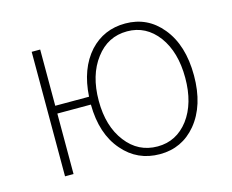

<svg xmlns="http://www.w3.org/2000/svg" viewBox="-83 -656 947 785"><g transform="rotate(-15 390.5 -263.5)"><path d="M634 -87Q684 -154 684 -262Q684 -371 634 -439Q583 -507 503 -507Q421 -507 370 -439Q318 -371 318 -262Q318 -154 370 -87Q421 -20 503 -20Q583 -20 634 -87ZM284 -289Q291 -406 353 -475Q413 -540 504 -540Q598 -540 658 -467Q721 -391 721 -262Q721 -135 658 -59Q598 13 504 13Q409 13 348 -58Q284 -131 283 -256H141V0H105V-527H141V-289Z"/></g></svg>

Font: Noto Sans CJK TC Thin
Style: Regular
Weight: 250
Designer: Ryoko NISHIZUKA ???? (kana & ideographs); Paul D. Hunt (Latin, Greek & Cyrillic); Wenlong ZHANG ??? (bopomofo); Sandoll 
Foundry: Adobe Systems Incorporated
Version: Version 1.004 January 19, 2016